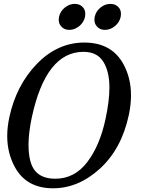

<svg xmlns="http://www.w3.org/2000/svg" viewBox="-20 -967 736 999"><path d="M255.9 12.7Q117.2 12.7 57.1 -98.1Q17.6 -170.9 17.6 -259.3Q17.6 -305.2 28.3 -355.5Q64 -522.9 171.6 -634.3Q279.3 -745.6 418.5 -745.6Q559.6 -745.6 621.1 -635.3Q661.6 -562.5 661.6 -471.2Q661.6 -422.9 650.4 -369.1Q612.8 -192.9 500.5 -90.1Q388.2 12.7 255.9 12.7ZM267.6 -37.1Q368.2 -37.1 434.1 -123.8Q500 -210.4 529.3 -349.1Q549.3 -442.4 549.3 -511.7Q549.3 -595.2 517.3 -646.2Q485.4 -697.3 414.1 -697.3Q218.8 -697.3 145.5 -356.4Q128.4 -274.9 128.4 -214.8Q128.4 -119.6 162.4 -78.4Q196.3 -37.1 267.6 -37.1ZM525.9 -811.5Q498 -811.5 482.4 -831.5Q471.2 -845.2 471.2 -864.7Q471.2 -872.1 472.7 -879.4Q479 -908.2 502.7 -927.5Q526.4 -946.8 554.7 -946.8Q582.5 -946.8 598.6 -927.2Q609.4 -914.6 609.4 -893.6Q609.4 -886.7 607.9 -879.4Q602.1 -851.1 578.1 -831.3Q554.2 -811.5 525.9 -811.5ZM340.3 -811.5Q312.5 -811.5 296.9 -831.5Q285.6 -845.2 285.6 -864.7Q285.6 -872.1 287.1 -879.4Q293.5 -908.2 317.1 -927.5Q340.8 -946.8 369.1 -946.8Q397 -946.8 413.1 -927.2Q423.8 -914.6 423.8 -893.6Q423.8 -886.7 422.4 -879.4Q416.5 -851.1 392.6 -831.3Q368.7 -811.5 340.3 -811.5Z"/></svg>

Font: Munson
Style: Italic
Weight: 400
Italic angle: -12°
Designer: Paul James MIller
Foundry: High-Logic / Made with FontCreator
Version: Version 2.10;May 5, 2019;FontCreator 11.5.0.2430 64-bit